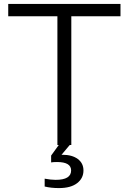

<svg xmlns="http://www.w3.org/2000/svg" viewBox="-20 -740 657 980"><path d="M273 -657H22V-720H595V-657H344V0H336L294 50H299Q348 50 377 71.5Q406 93 406 130Q406 170 373.5 195Q341 220 281 220Q240 220 208 212V172Q240 178 264 178Q343 178 343 130Q343 87 271 87Q251 87 241 89V54L280 0H273Z"/></svg>

Font: Aspekta 300
Style: Regular
Weight: 300
Designer: Ivo Dolenc
Version: Version 2.000